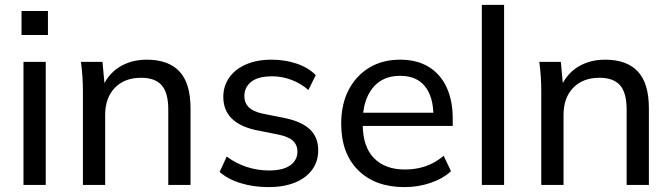

<svg xmlns="http://www.w3.org/2000/svg" viewBox="-20 -756 2746 785"><path d="M76 0V-503H167V0ZM68 -613V-711H176V-613Z M319 0V-384Q319 -413 317 -443Q315 -473 311 -503H399L409 -395H397Q420 -452 468 -482Q516 -512 580 -512Q669 -512 714 -463.5Q759 -415 759 -313V0H668V-308Q668 -377 641 -407.5Q614 -438 557 -438Q489 -438 449.5 -397Q410 -356 410 -286V0Z M1078 9Q1017 9 964.5 -7Q912 -23 878 -53L907 -116Q944 -88 988.5 -73.5Q1033 -59 1080 -59Q1137 -59 1166.5 -80Q1196 -101 1196 -136Q1196 -164 1177 -181Q1158 -198 1117 -206L1022 -225Q958 -240 925.5 -273.5Q893 -307 893 -360Q893 -404 917 -438.5Q941 -473 985.5 -492.5Q1030 -512 1090 -512Q1145 -512 1192.5 -496Q1240 -480 1271 -449L1241 -388Q1210 -415 1171.5 -429.5Q1133 -444 1093 -444Q1035 -444 1007 -421.5Q979 -399 979 -363Q979 -336 996 -318.5Q1013 -301 1051 -292L1146 -273Q1213 -259 1247 -227Q1281 -195 1281 -142Q1281 -95 1255.5 -61Q1230 -27 1184.5 -9Q1139 9 1078 9Z M1634 9Q1514 9 1444.5 -60Q1375 -129 1375 -250Q1375 -330 1405.5 -388.5Q1436 -447 1490 -479.5Q1544 -512 1616 -512Q1685 -512 1733 -482.5Q1781 -453 1806 -399Q1831 -345 1831 -271V-241H1446V-295H1769L1752 -282Q1752 -360 1717.5 -403Q1683 -446 1616 -446Q1543 -446 1503 -395.5Q1463 -345 1463 -258V-249Q1463 -157 1508.5 -110Q1554 -63 1635 -63Q1680 -63 1719 -76Q1758 -89 1794 -119L1824 -56Q1790 -25 1739.5 -8Q1689 9 1634 9Z M1950 0V-736H2041V0Z M2193 0V-384Q2193 -413 2191 -443Q2189 -473 2185 -503H2273L2283 -395H2271Q2294 -452 2342 -482Q2390 -512 2454 -512Q2543 -512 2588 -463.5Q2633 -415 2633 -313V0H2542V-308Q2542 -377 2515 -407.5Q2488 -438 2431 -438Q2363 -438 2323.5 -397Q2284 -356 2284 -286V0Z"/></svg>

Font: Mulish Medium
Style: Regular
Weight: 500
Designer: Vernon Adams
Foundry: Vernon Adams
Version: Version 3.603; ttfautohint (v1.8.3)